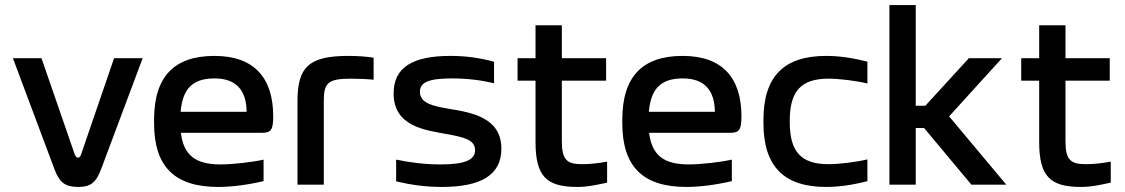

<svg xmlns="http://www.w3.org/2000/svg" viewBox="-20 -730 4447 759"><path d="M31 -500 195 -62C215 -8 238 9 289 9C338 9 360 -8 380 -62L544 -500H431L300 -118C296 -108 292 -107 289 -107C285 -107 281 -108 276 -118L144 -500Z M1060 -270C1060 -422 985 -509 828 -509C668 -509 589 -427 589 -256V-244C589 -71 670 9 843 9C895 9 958 1 1022 -14V-99C978 -89 900 -80 852 -80C753 -80 706 -116 695 -205H1016C1052 -205 1060 -218 1060 -270ZM694 -288C702 -380 742 -420 828 -420C914 -420 954 -373 955 -288Z M1366 -419C1387 -419 1425 -418 1457 -415V-502C1424 -507 1391 -509 1356 -509C1199 -509 1156 -463 1156 -330V0H1260V-330C1260 -401 1275 -419 1366 -419Z M1740 -201C1814 -188 1858 -178 1858 -136C1858 -98 1818 -80 1722 -80C1661 -80 1604 -87 1546 -99V-13C1606 1 1662 9 1727 9C1881 9 1962 -38 1962 -142C1962 -265 1846 -285 1754 -300C1697 -310 1640 -320 1640 -367C1640 -403 1671 -420 1766 -420C1828 -420 1882 -413 1933 -401V-486C1877 -501 1824 -509 1760 -509C1609 -509 1536 -462 1536 -361C1536 -230 1661 -216 1740 -201Z M2281 -81C2219 -81 2201 -100 2201 -173V-411H2376V-500H2201V-630H2097V-500H2026V-411H2097V-169C2097 -33 2140 9 2262 9C2302 9 2333 2 2380 -8V-91C2340 -84 2312 -81 2281 -81Z M2911 -270C2911 -422 2836 -509 2679 -509C2519 -509 2440 -427 2440 -256V-244C2440 -71 2521 9 2694 9C2746 9 2809 1 2873 -14V-99C2829 -89 2751 -80 2703 -80C2604 -80 2557 -116 2546 -205H2867C2903 -205 2911 -218 2911 -270ZM2545 -288C2553 -380 2593 -420 2679 -420C2765 -420 2805 -373 2806 -288Z M2998 -256V-244C2998 -72 3079 9 3246 9C3297 9 3352 1 3409 -14V-100C3364 -89 3297 -81 3255 -81C3148 -81 3102 -129 3102 -247V-253C3102 -371 3148 -419 3255 -419C3297 -419 3364 -411 3409 -400V-486C3352 -501 3297 -509 3246 -509C3079 -509 2998 -428 2998 -256Z M3496 -710V0H3600V-224H3633L3820 0H3958L3732 -270L3941 -500H3810L3638 -312H3600V-710Z M4272 -81C4210 -81 4192 -100 4192 -173V-411H4367V-500H4192V-630H4088V-500H4017V-411H4088V-169C4088 -33 4131 9 4253 9C4293 9 4324 2 4371 -8V-91C4331 -84 4303 -81 4272 -81Z"/></svg>

Font: LT Wave Text Medium
Style: Regular
Weight: 500
Designer: Daniel Lyons
Version: Version 2.5 (Glyphs App)